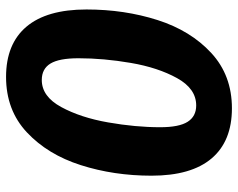

<svg xmlns="http://www.w3.org/2000/svg" viewBox="-94 -656 767 618"><g transform="rotate(-90 289.0 -346.5)"><path d="M568 -451Q568 -329 534 -222.5Q500 -116 428 -49.5Q356 17 250 17Q144 17 88.5 -48.5Q33 -114 33 -242Q33 -363 67 -469.5Q101 -576 172.5 -643Q244 -710 351 -710Q457 -710 512.5 -644.5Q568 -579 568 -451ZM189 -214Q189 -153 206.5 -125.5Q224 -98 259 -98Q313 -98 347 -159.5Q381 -221 396 -308.5Q411 -396 411 -477Q411 -539 394 -567Q377 -595 341 -595Q288 -595 254 -532.5Q220 -470 204.5 -381.5Q189 -293 189 -214Z"/></g></svg>

Font: Fira Sans Extra Condensed
Style: Bold Italic
Weight: 700
Width: 3
Italic angle: -8°
Designer: Carrois Corporate & Edenspiekermann AG
Foundry: Carrois Corporate GbR & Edenspiekermann AG
Version: Version 4.203